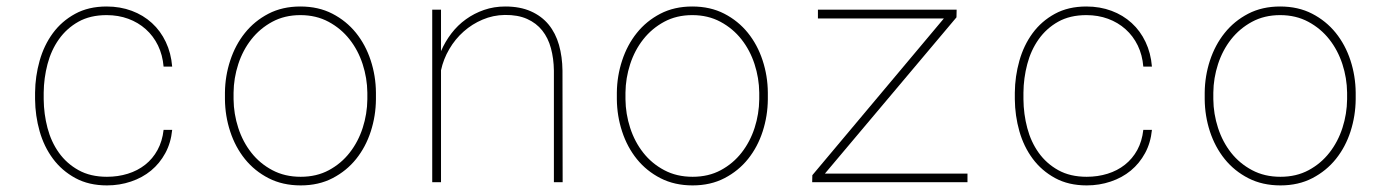

<svg xmlns="http://www.w3.org/2000/svg" viewBox="-20 -558 4241 588"><path d="M307.6 -16.6Q341.3 -16.6 371.3 -25.9Q401.4 -35.2 424.6 -53.5Q447.8 -71.8 462.4 -98.6Q477.1 -125.5 481 -160.2H507.3Q503.4 -120.6 486.3 -89.1Q469.2 -57.6 442.6 -35.6Q416 -13.7 381.1 -2Q346.2 9.8 307.6 9.8Q252 9.8 210.7 -12.7Q169.4 -35.2 142.1 -72Q114.7 -108.9 101.3 -156.2Q87.9 -203.6 87.4 -253.9V-274.4Q87.9 -324.2 101.3 -371.8Q114.7 -419.4 141.8 -456.3Q168.9 -493.2 210 -515.6Q251 -538.1 306.6 -538.1Q348.1 -538.1 383.5 -524.9Q418.9 -511.7 445.3 -487.5Q471.7 -463.4 487.8 -429.4Q503.9 -395.5 507.3 -354H481Q478 -389.6 463.9 -418.7Q449.7 -447.8 426.5 -468.5Q403.3 -489.3 372.8 -500.5Q342.3 -511.7 306.6 -511.7Q256.3 -511.7 220.2 -491.5Q184.1 -471.2 160.4 -437.7Q136.7 -404.3 125.5 -361.6Q114.3 -318.8 113.8 -274.4V-253.9Q114.3 -208.5 125.5 -166Q136.7 -123.5 160.4 -90.3Q184.1 -57.1 220.5 -36.9Q256.8 -16.6 307.6 -16.6Z M668.9 -274.4Q669.4 -325.2 685.1 -372.8Q700.7 -420.4 730 -457Q759.3 -493.7 802 -515.9Q844.7 -538.1 899.9 -538.1Q955.1 -538.1 997.8 -516.1Q1040.5 -494.1 1070.1 -457.5Q1099.6 -420.9 1115.2 -373.3Q1130.9 -325.7 1131.3 -274.4V-253.9Q1130.9 -203.1 1115.5 -155.5Q1100.1 -107.9 1070.8 -71.3Q1041.5 -34.7 998.8 -12.5Q956.1 9.8 900.9 9.8Q845.7 9.8 802.7 -12.2Q759.8 -34.2 730.2 -70.8Q700.7 -107.4 685.1 -155Q669.4 -202.6 668.9 -253.9ZM695.3 -253.9Q695.8 -209 709.7 -166.3Q723.6 -123.5 749.8 -90.3Q775.9 -57.1 814 -36.9Q852.1 -16.6 900.9 -16.6Q949.7 -16.6 987.3 -36.9Q1024.9 -57.1 1051 -90.6Q1077.1 -124 1090.8 -166.5Q1104.5 -209 1105 -253.9V-274.4Q1104.5 -318.8 1090.6 -361.6Q1076.7 -404.3 1050.5 -437.5Q1024.4 -470.7 986.3 -491.2Q948.2 -511.7 899.9 -511.7Q851.6 -511.7 813.7 -491.2Q775.9 -470.7 749.8 -437.5Q723.6 -404.3 709.7 -361.6Q695.8 -318.8 695.3 -274.4Z M1330.6 -401.4Q1343.3 -430.7 1362.5 -455.8Q1381.8 -481 1407 -499Q1432.1 -517.1 1462.4 -527.6Q1492.7 -538.1 1527.3 -538.1Q1572.8 -538.1 1605.7 -523.4Q1638.7 -508.8 1660.2 -482.7Q1681.6 -456.5 1691.9 -420.4Q1702.1 -384.3 1702.6 -341.8L1703.1 0H1676.3V-341.8Q1675.8 -378.9 1667.2 -410.4Q1658.7 -441.9 1640.6 -464.6Q1622.6 -487.3 1594.2 -500Q1565.9 -512.7 1525.9 -512.2Q1490.2 -511.7 1458 -498Q1425.8 -484.4 1399.9 -461.4Q1374 -438.5 1356 -407.7Q1337.9 -377 1330.6 -342.8V0H1303.7V-528.3H1330.6V-401.4Z M1869.1 -274.4Q1869.6 -325.2 1885.3 -372.8Q1900.9 -420.4 1930.2 -457Q1959.5 -493.7 2002.2 -515.9Q2044.9 -538.1 2100.1 -538.1Q2155.3 -538.1 2198 -516.1Q2240.7 -494.1 2270.3 -457.5Q2299.8 -420.9 2315.4 -373.3Q2331.1 -325.7 2331.5 -274.4V-253.9Q2331.1 -203.1 2315.7 -155.5Q2300.3 -107.9 2271 -71.3Q2241.7 -34.7 2199 -12.5Q2156.2 9.8 2101.1 9.8Q2045.9 9.8 2002.9 -12.2Q1960 -34.2 1930.4 -70.8Q1900.9 -107.4 1885.3 -155Q1869.6 -202.6 1869.1 -253.9ZM1895.5 -253.9Q1896 -209 1909.9 -166.3Q1923.8 -123.5 1950 -90.3Q1976.1 -57.1 2014.2 -36.9Q2052.2 -16.6 2101.1 -16.6Q2149.9 -16.6 2187.5 -36.9Q2225.1 -57.1 2251.2 -90.6Q2277.3 -124 2291 -166.5Q2304.7 -209 2305.2 -253.9V-274.4Q2304.7 -318.8 2290.8 -361.6Q2276.9 -404.3 2250.7 -437.5Q2224.6 -470.7 2186.5 -491.2Q2148.4 -511.7 2100.1 -511.7Q2051.8 -511.7 2013.9 -491.2Q1976.1 -470.7 1950 -437.5Q1923.8 -404.3 1909.9 -361.6Q1896 -318.8 1895.5 -274.4Z M2506.3 -26.4H2942.9V0H2467.3L2467.8 -21.5L2870.6 -501.5H2484.9V-528.3H2909.7L2909.2 -504.9Z M3308.1 -16.6Q3341.8 -16.6 3371.8 -25.9Q3401.9 -35.2 3425 -53.5Q3448.2 -71.8 3462.9 -98.6Q3477.5 -125.5 3481.4 -160.2H3507.8Q3503.9 -120.6 3486.8 -89.1Q3469.7 -57.6 3443.1 -35.6Q3416.5 -13.7 3381.6 -2Q3346.7 9.8 3308.1 9.8Q3252.4 9.8 3211.2 -12.7Q3169.9 -35.2 3142.6 -72Q3115.2 -108.9 3101.8 -156.2Q3088.4 -203.6 3087.9 -253.9V-274.4Q3088.4 -324.2 3101.8 -371.8Q3115.2 -419.4 3142.3 -456.3Q3169.4 -493.2 3210.4 -515.6Q3251.5 -538.1 3307.1 -538.1Q3348.6 -538.1 3384 -524.9Q3419.4 -511.7 3445.8 -487.5Q3472.2 -463.4 3488.3 -429.4Q3504.4 -395.5 3507.8 -354H3481.4Q3478.5 -389.6 3464.4 -418.7Q3450.2 -447.8 3427 -468.5Q3403.8 -489.3 3373.3 -500.5Q3342.8 -511.7 3307.1 -511.7Q3256.8 -511.7 3220.7 -491.5Q3184.6 -471.2 3160.9 -437.7Q3137.2 -404.3 3126 -361.6Q3114.7 -318.8 3114.3 -274.4V-253.9Q3114.7 -208.5 3126 -166Q3137.2 -123.5 3160.9 -90.3Q3184.6 -57.1 3220.9 -36.9Q3257.3 -16.6 3308.1 -16.6Z M3669.4 -274.4Q3669.9 -325.2 3685.5 -372.8Q3701.2 -420.4 3730.5 -457Q3759.8 -493.7 3802.5 -515.9Q3845.2 -538.1 3900.4 -538.1Q3955.6 -538.1 3998.3 -516.1Q4041 -494.1 4070.6 -457.5Q4100.1 -420.9 4115.7 -373.3Q4131.3 -325.7 4131.8 -274.4V-253.9Q4131.3 -203.1 4116 -155.5Q4100.6 -107.9 4071.3 -71.3Q4042 -34.7 3999.3 -12.5Q3956.5 9.8 3901.4 9.8Q3846.2 9.8 3803.2 -12.2Q3760.3 -34.2 3730.7 -70.8Q3701.2 -107.4 3685.5 -155Q3669.9 -202.6 3669.4 -253.9ZM3695.8 -253.9Q3696.3 -209 3710.2 -166.3Q3724.1 -123.5 3750.2 -90.3Q3776.4 -57.1 3814.5 -36.9Q3852.5 -16.6 3901.4 -16.6Q3950.2 -16.6 3987.8 -36.9Q4025.4 -57.1 4051.5 -90.6Q4077.6 -124 4091.3 -166.5Q4105 -209 4105.5 -253.9V-274.4Q4105 -318.8 4091.1 -361.6Q4077.1 -404.3 4051 -437.5Q4024.9 -470.7 3986.8 -491.2Q3948.7 -511.7 3900.4 -511.7Q3852.1 -511.7 3814.2 -491.2Q3776.4 -470.7 3750.2 -437.5Q3724.1 -404.3 3710.2 -361.6Q3696.3 -318.8 3695.8 -274.4Z"/></svg>

Font: Roboto Mono Thin
Style: Regular
Weight: 250
Designer: Google
Version: Version 2.000985; 2015; ttfautohint (v1.3)